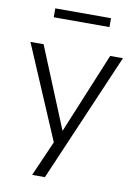

<svg xmlns="http://www.w3.org/2000/svg" viewBox="-94 -736 696 977"><g transform="rotate(10 254.5 -247.5)"><path d="M142 180 228 -16V12L16 -485H84L268 -37H243L428 -485H494L208 180ZM111 -629V-675H399V-629Z"/></g></svg>

Font: Nunito Sans 12pt ExtraLight 12pt Light
Style: Regular
Weight: 300
Version: Version 3.101;gftools[0.9.27]